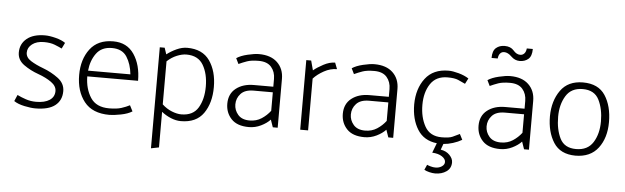

<svg xmlns="http://www.w3.org/2000/svg" viewBox="-54 -907 4340 1333"><g transform="rotate(5 2116.0 -241.0)"><path d="M207 -33Q267 -33 301 -55.5Q335 -78 335 -119Q335 -154 297.5 -180.5Q260 -207 207 -226Q150 -246 104 -279Q58 -312 58 -364Q58 -424 103 -461Q148 -498 230 -498Q261 -498 304 -487Q347 -476 372 -458L352 -417Q332 -427 301.5 -439Q271 -451 226 -451Q175 -451 144 -427Q113 -403 113 -368Q113 -334 148.5 -311.5Q184 -289 235 -270Q294 -248 341.5 -212.5Q389 -177 389 -123Q389 -59 343.5 -23Q298 13 205 13Q175 13 129.5 3.5Q84 -6 56 -25L75 -69Q101 -56 135 -44.5Q169 -33 207 -33Z M900 -240H546Q547 -153 586.5 -92.5Q626 -32 716 -32Q769 -32 801.5 -42.5Q834 -53 859 -66L880 -25Q850 -6 800.5 3.5Q751 13 722 13Q603 13 546 -59.5Q489 -132 489 -245Q489 -354 543.5 -426Q598 -498 705 -498Q801 -498 850.5 -424.5Q900 -351 900 -240ZM700 -451Q628 -451 591.5 -401Q555 -351 548 -280H843Q836 -351 804 -401Q772 -451 700 -451Z M1219 -34Q1301 -34 1336.5 -93.5Q1372 -153 1372 -241Q1372 -330 1336.5 -390.5Q1301 -451 1219 -451Q1189 -451 1152.5 -436Q1116 -421 1085 -392V-92Q1116 -63 1152.5 -48.5Q1189 -34 1219 -34ZM1030 219V-485H1064L1079 -440Q1110 -464 1147.5 -481Q1185 -498 1220 -498Q1327 -498 1377.5 -425.5Q1428 -353 1428 -242Q1428 -131 1377.5 -59Q1327 13 1220 13Q1186 13 1150.5 -1.5Q1115 -16 1085 -40V208Z M1695 -33Q1742 -33 1778 -56.5Q1814 -80 1839 -113V-242H1705Q1645 -242 1616 -210.5Q1587 -179 1587 -136Q1587 -96 1614 -64.5Q1641 -33 1695 -33ZM1720 -498Q1803 -498 1848.5 -454.5Q1894 -411 1894 -340V0H1860L1842 -52Q1818 -26 1778 -6.5Q1738 13 1694 13Q1612 13 1571.5 -30Q1531 -73 1531 -136Q1531 -205 1579.5 -243Q1628 -281 1704 -281H1839V-335Q1839 -385 1810.5 -418Q1782 -451 1723 -451Q1672 -451 1642 -440.5Q1612 -430 1584 -417L1565 -456Q1593 -475 1641.5 -486.5Q1690 -498 1720 -498Z M2051 0V-485H2085L2103 -418Q2129 -440 2171.5 -462.5Q2214 -485 2252 -485L2269 -441Q2223 -441 2178.5 -416.5Q2134 -392 2106 -361V0Z M2500 -33Q2547 -33 2583 -56.5Q2619 -80 2644 -113V-242H2510Q2450 -242 2421 -210.5Q2392 -179 2392 -136Q2392 -96 2419 -64.5Q2446 -33 2500 -33ZM2525 -498Q2608 -498 2653.5 -454.5Q2699 -411 2699 -340V0H2665L2647 -52Q2623 -26 2583 -6.5Q2543 13 2499 13Q2417 13 2376.5 -30Q2336 -73 2336 -136Q2336 -205 2384.5 -243Q2433 -281 2509 -281H2644V-335Q2644 -385 2615.5 -418Q2587 -451 2528 -451Q2477 -451 2447 -440.5Q2417 -430 2389 -417L2370 -456Q2398 -475 2446.5 -486.5Q2495 -498 2525 -498Z M3178 -28Q3151 -12 3116 -1Q3081 10 3050 12L3035 53Q3074 59 3097.5 83.5Q3121 108 3121 134Q3121 176 3088.5 198.5Q3056 221 3010 221Q2992 221 2969.5 215.5Q2947 210 2934 202L2950 166Q2958 170 2975.5 175Q2993 180 3009 180Q3034 180 3053 167.5Q3072 155 3072 136Q3072 115 3046.5 98Q3021 81 2978 79L3004 11Q2913 1 2868.5 -70Q2824 -141 2824 -245Q2825 -354 2880 -426Q2935 -498 3042 -498Q3071 -498 3112.5 -486.5Q3154 -475 3183 -456L3163 -417Q3138 -429 3113 -440Q3088 -451 3039 -451Q2959 -451 2920 -392.5Q2881 -334 2881 -246Q2881 -159 2916.5 -96Q2952 -33 3034 -33Q3085 -33 3108.5 -43.5Q3132 -54 3158 -67Z M3527 -608Q3493 -608 3467 -634Q3441 -660 3415 -660Q3398 -660 3387 -647.5Q3376 -635 3374 -612H3331Q3331 -662 3355 -682.5Q3379 -703 3415 -703Q3457 -703 3479 -677Q3501 -651 3527 -651Q3544 -651 3555.5 -663.5Q3567 -676 3569 -699H3611Q3611 -649 3587 -628.5Q3563 -608 3527 -608ZM3446 -33Q3493 -33 3529 -56.5Q3565 -80 3590 -113V-242H3456Q3396 -242 3367 -210.5Q3338 -179 3338 -136Q3338 -96 3365 -64.5Q3392 -33 3446 -33ZM3471 -498Q3554 -498 3599.5 -454.5Q3645 -411 3645 -340V0H3611L3593 -52Q3569 -26 3529 -6.5Q3489 13 3445 13Q3363 13 3322.5 -30Q3282 -73 3282 -136Q3282 -205 3330.5 -243Q3379 -281 3455 -281H3590V-335Q3590 -385 3561.5 -418Q3533 -451 3474 -451Q3423 -451 3393 -440.5Q3363 -430 3335 -417L3316 -456Q3344 -475 3392.5 -486.5Q3441 -498 3471 -498Z M3770 -245Q3771 -352 3823 -425Q3875 -498 3979 -498Q4086 -498 4134 -424.5Q4182 -351 4182 -239Q4182 -129 4128 -58Q4074 13 3969 13Q3864 12 3817 -61.5Q3770 -135 3770 -245ZM3981 -452Q3901 -452 3864 -391.5Q3827 -331 3827 -246Q3827 -157 3858 -95Q3889 -33 3970 -33Q4051 -33 4088.5 -92.5Q4126 -152 4126 -239Q4126 -326 4094.5 -389Q4063 -452 3981 -452Z"/></g></svg>

Font: Palanquin ExtraLight
Style: Regular
Weight: 275
Designer: Pria Ravichandran
Version: Version 1.001